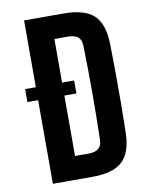

<svg xmlns="http://www.w3.org/2000/svg" viewBox="-89 -863 705 926"><g transform="rotate(-10 264.0 -400.0)"><path d="M41.5 -473H281.5V-409.5H41.5ZM94 0V-800H287.5Q390 -800 435.5 -757.2Q481 -714.5 483 -616.5Q484.5 -539.5 485 -469.8Q485.5 -400 485 -330.8Q484.5 -261.5 483 -184Q481 -86 435.8 -43Q390.5 0 289 0ZM222.5 -113.5H289Q322 -113.5 338 -127.5Q354 -141.5 354.5 -169.5Q356 -230 356.8 -287.2Q357.5 -344.5 357.5 -400.5Q357.5 -456.5 356.8 -513.8Q356 -571 354.5 -631Q354 -659 337.8 -672.8Q321.5 -686.5 287.5 -686.5H222.5Z"/></g></svg>

Font: Big Shoulders
Style: Bold
Weight: 700
Designer: Patric King
Foundry: XO Type Co
Version: Version 2.002